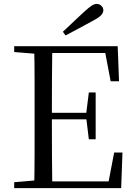

<svg xmlns="http://www.w3.org/2000/svg" viewBox="-20 -965 692 985"><path d="M302.6 -802Q332.1 -829.3 359.7 -855.9Q387.3 -882.5 412.9 -905.7Q436.6 -927 450.2 -935.9Q463.9 -944.8 475.6 -944.8Q490.1 -944.8 500.2 -935Q510.2 -925.2 510.2 -912.4Q510.2 -899.7 498.7 -887Q487.2 -874.4 456.1 -858.2Q421.8 -839.2 386.7 -820.5Q351.6 -801.8 316.3 -783.2ZM52.8 0V-30.1L190.9 -42.1H202.2V0ZM155.3 0Q157.3 -83.6 157.4 -167.7Q157.5 -251.7 157.5 -336.8V-391.1Q157.5 -476.1 157.4 -560.4Q157.3 -644.8 155.3 -728H248.3Q247.1 -645.2 246.6 -559.4Q246.1 -473.5 246.1 -379.9V-357.6Q246.1 -257.3 246.6 -170.7Q247.1 -84.1 248.3 0ZM202.2 0V-34.3H576.6L532.4 -8.9L565.7 -182.5H608.3L601.6 0ZM202.2 -352.7V-386.4H442.5V-352.7ZM435.8 -250.4 422.2 -361.4V-382.4L435.8 -490.8H470.8V-250.4ZM52.8 -698V-728H202.2V-686.9H190.9ZM547.7 -548 514.8 -720.9 559.3 -693H202.2V-728H583.8L590.7 -548Z"/></svg>

Font: Noto Serif KR
Style: Regular
Weight: 200
Designer: Ryoko NISHIZUKA 西塚涼子 (kana & ideographs); Frank Grießhammer (Latin, Greek & Cyrillic); Wenlong ZHANG 张文龙 (bopomofo); San
Foundry: Adobe
Version: Version 2.001;hotconv 1.1.0;makeotfexe 2.6.0